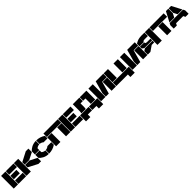

<svg xmlns="http://www.w3.org/2000/svg" viewBox="1089 -4037 7502 7502"><g transform="rotate(-45 4840.5 -285.5)"><path d="M9.8 0V-700.2H250V0ZM270 0V-189.9H694.8V0ZM270 -255.9V-445.8H600.1V-255.9ZM270 -509.8V-700.2H694.8V-509.8Z M954.6 0H714.4V-700.2H954.6ZM974.6 -208V-339.8H1223.6L1519.5 -189.9V0H1373.5ZM974.6 -359.9V-493.2L1373.5 -700.2H1519.5V-509.8L1223.6 -359.9Z M1779.3 -359.9H1539.1V-532.2Q1565.4 -564 1602.3 -593Q1639.2 -622.1 1689 -649.4Q1738.8 -676.8 1803.7 -693.4Q1868.7 -710 1937.5 -710V-520Q1884.3 -516.6 1843.5 -497.6Q1802.7 -478.5 1779.3 -455.1ZM1539.1 -168V-339.8H1779.3V-245.1Q1802.7 -221.7 1843.5 -202.6Q1884.3 -183.6 1937.5 -180.2V9.8Q1868.7 9.8 1804 -6.6Q1739.3 -22.9 1689.5 -50.5Q1639.6 -78.1 1602.8 -107.2Q1565.9 -136.2 1539.1 -168ZM1957.5 9.8V-180.2Q2010.3 -183.6 2049.8 -202.4Q2089.4 -221.2 2113.3 -245.1H2329.1V-105Q2160.6 9.8 1957.5 9.8ZM1957.5 -520V-710Q2163.1 -710 2329.1 -595.2V-455.1H2113.3Q2089.4 -479 2049.8 -497.8Q2010.3 -516.6 1957.5 -520Z M2348.6 -509.8V-700.2H3138.7V-509.8ZM2348.6 0V-490.2H2588.9V0ZM2898.9 0V-490.2H3138.7V0Z M3158.2 0V-700.2H3398.4V0ZM3418.5 0V-189.9H3843.3V0ZM3418.5 -255.9V-445.8H3748.5V-255.9ZM3418.5 -509.8V-700.2H3843.3V-509.8Z M3971.2 -700.2H4335.9V-509.8H4209V-336.9Q4209 -267.1 4197.3 -210H3955.1Q3971.2 -265.1 3971.2 -336.9ZM3862.8 139.2V-189.9H4335.9V0H4103V139.2ZM4356 0V-189.9H4815.9V139.2H4576.2V0ZM4356 -509.8V-700.2H4721.2V-210H4481V-509.8Z M5075.7 0H4835.4V-700.2H5075.7ZM5095.7 0V-189.9L5237.8 -700.2H5655.8V-509.8H5403.8L5261.7 0ZM5415.5 0V-490.2H5655.8V0Z M5675.3 -700.2H5915.5V-210H5675.3ZM5675.3 0V-189.9H6555.7V139.2H6315.4V0ZM6220.7 -210V-700.2H6460.4V-210Z M6815.4 0H6575.2V-700.2H6815.4ZM6835.4 0V-189.9L6977.5 -700.2H7395.5V-509.8H7143.6L7001.5 0ZM7155.3 0V-490.2H7395.5V0Z M7950.2 0V-700.2H8190.4V0ZM7415 0V-189.9L7505.4 -252H7930.2V-158.2H7790L7561 0ZM7415 -337.9V-435.1H7655.3V-395Q7680.7 -366.2 7746.1 -366.2H7930.2V-272H7505.4Q7458.5 -296.4 7415 -337.9ZM7415 -455.1V-595.2Q7439.9 -611.3 7456.1 -621.3Q7472.2 -631.3 7507.3 -648.2Q7542.5 -665 7574.5 -674.8Q7606.4 -684.6 7653.8 -692.4Q7701.2 -700.2 7751.5 -700.2H7930.2V-509.8H7746.1Q7681.6 -509.8 7655.3 -480V-455.1Z M8210 -509.8V-700.2H8995.1V-509.8ZM8483.4 0V-490.2H8723.1V0Z M9251 -700.2V-451.2L9167 -289.1H8901.9L9117.7 -700.2ZM8849.6 0V-189.9L8891.6 -269H9628.9L9670.9 -189.9V0H9500L9458 -84H9063L9021 0ZM9271 -451.2V-700.2H9402.8L9618.7 -289.1H9355Z"/></g></svg>

Font: Nastup Basic
Style: Regular
Weight: 400
Designer: Maksym Kobuzan
Foundry: Zakznak
Version: Version 1.020;FEAKit 1.0